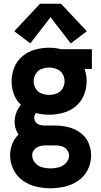

<svg xmlns="http://www.w3.org/2000/svg" viewBox="-20 -793 540 1026"><path d="M250 213Q211 213 172.5 204Q134 195 101 171.5Q68 148 51 111.5Q34 75 34 36Q34 2 48 -30Q59 -55 79 -74Q75 -79 72 -86Q58 -113 58 -142Q58 -181 79 -215Q85 -225 92 -233Q68 -255 56 -285Q42 -321 42 -359Q42 -397 56.5 -433Q71 -469 101 -493.5Q131 -518 168 -528Q205 -538 243 -538Q275 -538 307 -530H309H471V-424L432 -425Q443 -393 443 -359Q443 -321 428.5 -285Q414 -249 384 -224.5Q354 -200 317 -190Q280 -180 243 -180Q207 -180 172 -189Q163 -178 163 -164Q163 -124 219 -122H224H276Q311 -122 345.5 -113.5Q380 -105 409 -84Q438 -63 452.5 -30.5Q467 2 467 37Q467 77 449.5 113Q432 149 399 172Q366 195 327.5 204Q289 213 250 213ZM250 107Q273 107 295 101Q317 95 333 77.5Q349 60 349 38Q349 21 337.5 7Q326 -7 309.5 -11.5Q293 -16 276 -16H224H222H221Q205 -16 190 -11Q174 -6 163 7Q152 20 152 36Q152 59 167.5 77Q183 95 205.5 101Q228 107 250 107ZM222 -16H221ZM243 -286Q263 -286 283 -293.5Q303 -301 314 -319.5Q325 -338 325 -359Q325 -380 314 -398.5Q303 -417 283 -424Q267 -431 249 -432H243H242Q222 -432 202 -424.5Q182 -417 171 -398.5Q160 -380 160 -359Q160 -338 171 -319.5Q182 -301 202 -293.5Q222 -286 243 -286ZM142 -561 56 -626 194 -773H306L444 -626L358 -561L250 -701Z"/></svg>

Font: Iosevka SS01
Style: Bold
Weight: 700
Monospace: yes
Designer: Belleve Invis
Foundry: Belleve Invis
Version: 2.3.3; ttfautohint (v1.8.3)